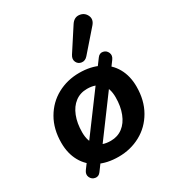

<svg xmlns="http://www.w3.org/2000/svg" viewBox="-194 -896 973 1061"><g transform="rotate(-30 292.0 -365.5)"><path d="M35.1 -214.3Q35.1 -301.9 72.7 -366.7Q110.2 -431.5 173.6 -466Q237.1 -500.4 313.3 -500.4Q386.9 -500.4 440.5 -472.9Q494 -445.4 522.3 -394.8Q550.7 -344.2 550.7 -276.6Q550.7 -188.9 513.1 -123.7Q475.6 -58.5 412.1 -24.1Q348.7 10.4 272.5 10.4Q198 10.4 144.9 -17.1Q91.8 -44.6 63.5 -95.6Q35.1 -146.6 35.1 -214.3ZM421.1 -283.4Q421.1 -341.5 392 -371.9Q362.8 -402.4 306.7 -402.4Q262.9 -402.4 230.9 -378Q198.8 -353.7 181.4 -309.4Q163.9 -265.2 163.9 -207.4Q163.9 -148.5 193 -118.1Q222.2 -87.6 278.3 -87.6Q322 -87.6 354.1 -112Q386.2 -136.3 403.6 -181Q421.1 -225.6 421.1 -283.4ZM77.6 -17.3 450.5 -519.9Q464.7 -539.5 485.4 -535.5Q506.2 -531.5 514.8 -511.7Q523.4 -492 508.2 -471.4L136.3 31Q122.1 50.5 101 46.7Q79.8 42.9 71 23.2Q62.2 3.6 77.6 -17.3ZM330 -607.6 421.7 -748.8Q442.4 -780.9 473.9 -777.2Q505.3 -773.5 518.6 -745.7Q531.8 -717.9 508.1 -690.7L394.2 -560.2Q377.2 -540.6 355.4 -543.5Q333.7 -546.4 324.6 -565.8Q315.6 -585.1 330 -607.6Z"/></g></svg>

Font: SN Pro Thin
Style: Italic
Weight: 200
Italic angle: -9°
Designer: Tobias Whetton
Foundry: Supernotes
Version: Version 1.003;Glyphs 3.3 (3324)